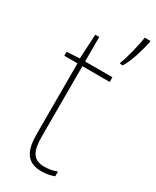

<svg xmlns="http://www.w3.org/2000/svg" viewBox="-198 -816 719 883"><g transform="rotate(30 161.5 -375.0)"><path d="M323 -753V-760H293C288 -723 266 -632 254 -607V-599H269C294 -639 313 -707 323 -753ZM188 -15C127 -15 110 -55 110 -130V-503H255V-528H110V-658H89L82 -528L14 -524V-503H84V-130C84 -42 107 10 188 10C217 10 236 5 255 -2V-27C237 -20 215 -15 188 -15Z"/></g></svg>

Font: Noto Sans Malayalam SemiCondensed Thin
Style: Regular
Weight: 100
Width: 4
Designer: Jelle Bosma - Monotype Design Team
Foundry: Monotype Imaging Inc.
Version: Version 2.104